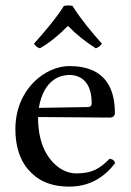

<svg xmlns="http://www.w3.org/2000/svg" viewBox="-20 -682 487 712"><path d="M386 -93C349 -55 320 -39 262 -39C226 -39 184 -60 153 -111C133 -144 121 -190 121 -248L387 -246C399 -246 406 -252 406 -263C406 -347 376 -437 237 -437C150 -437 37 -354 37 -202C37 -146 51 -92 84 -54C118 -14 165 10 237 10C313 10 367 -25 407 -77C404 -87 398 -92 386 -93ZM124 -282C143 -395 213 -404 237 -404C275 -404 320 -383 320 -299C320 -290 316 -285 305 -285ZM249 -660C238 -663 228 -662 217 -660C188 -614 142 -560 106 -520C112 -511 119 -505 128 -503C167 -525 200 -554 232 -586C262 -555 297 -527 335 -503C344 -505 353 -513 358 -520C322 -560 278 -613 249 -660Z"/></svg>

Font: Libertinus Serif
Style: Regular
Weight: 400
Designer: Philipp H. Poll, Khaled Hosny
Foundry: Caleb Maclennan
Version: Version 7.050;RELEASE